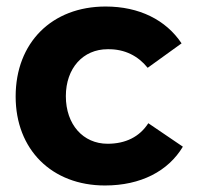

<svg xmlns="http://www.w3.org/2000/svg" viewBox="-20 -563 603 589"><path d="M433 -355 537 -430C489 -502 407 -543 304 -543C139 -543 28 -432 28 -267C28 -104 139 6 302 6C412 6 496 -38 541 -113L435 -185C408 -143 365 -122 310 -122C235 -122 182 -181 182 -268C182 -354 235 -412 310 -412C363 -413 404 -391 433 -355Z"/></svg>

Font: Juman SemiBold
Style: Regular
Weight: 600
Designer: Bandar Raffah (Arabic) Julieta Ulanovsky (Latin)
Foundry: Caramella
Version: Version 5.022;PS 005.022;hotconv 1.0.88;makeotf.lib2.5.64775